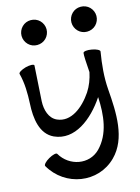

<svg xmlns="http://www.w3.org/2000/svg" viewBox="-181 -999 1102 1506"><g transform="rotate(-15 369.5 -246.0)"><path d="M326 -800C326 -827 315 -853 296 -872C277 -891 251 -901 224 -901C197 -901 172 -891 153 -872C134 -853 123 -827 123 -800C123 -773 134 -747 153 -728C172 -709 197 -699 224 -699C251 -699 277 -709 296 -728C315 -747 326 -773 326 -800ZM731 -800C731 -827 720 -853 701 -872C682 -891 656 -901 629 -901C602 -901 577 -891 558 -872C539 -853 528 -827 528 -800C528 -773 539 -747 558 -728C577 -709 602 -699 629 -699C656 -699 682 -709 701 -728C720 -747 731 -773 731 -800ZM31 -516C52 -436 53 -353 49 -270C42 -150 59 -21 163 27C317 97 476 -26 579 -181C587 -34 572 117 470 220C378 312 222 283 154 166C149 156 118 163 85 182C53 200 32 224 38 234C149 428 410 470 565 315C696 185 686 -26 671 -217C663 -319 673 -421 690 -522C692 -533 664 -548 628 -554C591 -561 560 -557 558 -545C555 -530 558 -464 564 -388C553 -335 534 -284 504 -238C434 -134 326 -48 221 -95C160 -122 140 -195 143 -263C149 -360 161 -551 161 -551C158 -562 127 -563 91 -554C55 -544 28 -527 31 -516Z"/></g></svg>

Font: Nupuram Expanded Bold
Style: Regular
Weight: 700
Width: 7
Designer: Santhosh Thottingal (santhosh.thottingal@gmail.com)
Foundry: SMC
Version: Version 1.000